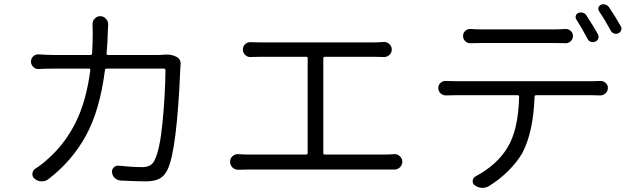

<svg xmlns="http://www.w3.org/2000/svg" viewBox="-20 -862 3040 923"><path d="M772.5 -599.6Q778.3 -599.6 783.2 -599.6Q806.6 -599.6 826.2 -589.8Q848.6 -579.1 848.6 -554.7Q848.6 -551.8 847.7 -548.8Q846.7 -538.1 846.7 -529.3Q830.1 -140.6 786.1 -47.9Q771.5 -16.6 747.1 -3.4Q722.7 9.8 681.6 9.8Q634.8 9.8 560.5 5.9Q543.9 4.9 532.2 -5.9Q520.5 -16.6 518.6 -33.2Q516.6 -46.9 526.9 -57.1Q537.1 -67.4 550.8 -65.4Q615.2 -58.6 664.1 -58.6Q708 -58.6 722.7 -90.8Q749 -142.6 761.7 -276.9Q774.4 -411.1 775.4 -524.4Q775.4 -532.2 767.6 -532.2H492.2Q485.4 -532.2 484.4 -524.4Q460 -332 393.1 -210Q326.2 -87.9 212.9 -1Q199.2 9.8 181.6 9.8Q180.7 9.8 179.7 9.8Q161.1 9.8 146.5 -2.9Q134.8 -11.7 135.7 -26.9Q136.7 -42 149.4 -50.8Q185.5 -74.2 210.9 -98.6Q291 -168.9 342.8 -271.5Q394.5 -374 414.1 -524.4Q415 -532.2 407.2 -532.2H241.2Q199.2 -532.2 166 -530.3Q151.4 -529.3 140.1 -540Q128.9 -550.8 128.9 -565.9Q128.9 -581.1 140.1 -591.3Q151.4 -601.6 166 -600.6Q210.9 -597.7 240.2 -597.7H415Q421.9 -597.7 422.9 -605.5Q425.8 -665 425.8 -702.1L424.8 -746.1Q424.8 -760.7 434.6 -771.5Q445.3 -784.2 461.9 -784.2Q478.5 -784.2 489.3 -771.5Q500 -760.7 500 -745.1L498 -704.1Q497.1 -653.3 492.2 -605.5Q492.2 -597.7 499 -597.7H740.2Q756.8 -597.7 772.5 -599.6Z M1534.2 -126Q1534.2 -119.1 1541 -119.1H1833Q1851.6 -119.1 1874 -121.1Q1889.6 -122.1 1901.9 -111.3Q1914.1 -100.6 1914.1 -84.5Q1914.1 -68.4 1901.9 -57.1Q1889.6 -45.9 1874 -46.9Q1858.4 -46.9 1833 -46.9H1171.9Q1150.4 -46.9 1126 -45.9Q1126 -45.9 1125 -45.9Q1109.4 -45.9 1097.7 -56.6Q1085.9 -68.4 1085.9 -85Q1085.9 -100.6 1098.1 -111.3Q1110.4 -122.1 1126 -121.1Q1149.4 -119.1 1171.9 -119.1H1452.1Q1459 -119.1 1459 -126V-582Q1459 -588.9 1452.1 -588.9H1228.5Q1213.9 -588.9 1185.5 -587.9Q1169.9 -586.9 1158.7 -597.7Q1147.5 -608.4 1147.5 -624Q1147.5 -639.6 1158.7 -649.9Q1169.9 -660.2 1185.5 -659.2Q1211.9 -658.2 1228.5 -658.2H1779.3Q1798.8 -658.2 1824.2 -660.2Q1825.2 -660.2 1827.1 -660.2Q1840.8 -660.2 1851.6 -650.4Q1863.3 -639.6 1863.3 -624Q1863.3 -608.4 1851.6 -597.7Q1839.8 -586.9 1824.2 -587.9Q1798.8 -588.9 1779.3 -588.9H1541Q1534.2 -588.9 1534.2 -582Z M2854.5 -697.3Q2859.4 -687.5 2856 -676.8Q2852.5 -666 2841.8 -662.1Q2831.1 -657.2 2820.3 -661.1Q2809.6 -665 2804.7 -674.8Q2776.4 -728.5 2751 -767.6Q2745.1 -776.4 2748 -786.1Q2751 -795.9 2759.8 -799.8Q2770.5 -803.7 2781.7 -800.8Q2793 -797.9 2798.8 -788.1Q2828.1 -744.1 2854.5 -697.3ZM2642.6 -655.3H2294.9Q2267.6 -655.3 2243.2 -654.3Q2227.5 -653.3 2216.8 -663.6Q2206.1 -673.8 2206.1 -689Q2206.1 -704.1 2216.8 -713.9Q2227.5 -723.6 2243.2 -722.7Q2268.6 -720.7 2293.9 -720.7H2642.6Q2668 -720.7 2697.3 -722.7Q2711.9 -723.6 2723.1 -713.9Q2734.4 -704.1 2734.4 -689Q2734.4 -673.8 2723.1 -663.6Q2711.9 -653.3 2697.3 -654.3Q2668.9 -655.3 2642.6 -655.3ZM2171.9 -471.7H2826.2Q2845.7 -471.7 2865.2 -472.7Q2879.9 -473.6 2891.1 -463.9Q2902.3 -454.1 2902.3 -439.5Q2902.3 -423.8 2891.1 -413.6Q2879.9 -403.3 2865.2 -403.3Q2842.8 -404.3 2826.2 -404.3H2557.6Q2549.8 -404.3 2549.8 -396.5Q2543.9 -227.5 2491.2 -127Q2466.8 -84 2424.3 -41.5Q2381.8 1 2331.1 32.2Q2316.4 41 2300.8 41Q2297.9 41 2295.9 41Q2277.3 40 2261.7 28.3Q2251 20.5 2252.4 6.8Q2253.9 -6.8 2265.6 -13.7Q2369.1 -69.3 2418.9 -151.4Q2471.7 -236.3 2475.6 -396.5Q2475.6 -404.3 2468.8 -404.3H2171.9Q2139.6 -404.3 2124 -403.3Q2108.4 -403.3 2097.7 -413.6Q2086.9 -423.8 2086.9 -439Q2086.9 -454.1 2098.1 -463.9Q2109.4 -473.6 2124 -472.7Q2145.5 -471.7 2171.9 -471.7ZM2860.4 -807.6Q2856.4 -812.5 2856.4 -819.3Q2856.4 -822.3 2856.4 -825.2Q2859.4 -834 2868.2 -838.9Q2875 -841.8 2881.8 -841.8Q2885.7 -841.8 2889.6 -839.8Q2900.4 -836.9 2907.2 -828.1Q2938.5 -782.2 2963.9 -736.3Q2967.8 -731.4 2967.8 -724.6Q2967.8 -720.7 2965.8 -716.8Q2962.9 -706.1 2952.1 -702.1Q2947.3 -699.2 2941.4 -699.2Q2936.5 -699.2 2931.6 -701.2Q2920.9 -705.1 2916 -714.8Q2888.7 -765.6 2860.4 -807.6Z"/></svg>

Font: Gen Jyuu Gothic Normal
Style: Regular
Weight: 300
Designer: [Source Han Sans]
Ryoko NISHIZUKA  (kana & ideographs); Paul D. Hunt (Latin, Greek & Cyrillic); Wenlong ZHANG  (bopomofo
Version: Version 1.002.20150607